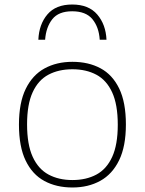

<svg xmlns="http://www.w3.org/2000/svg" viewBox="-20 -822 642 851"><path d="M301 9Q230 9 176.8 -19.8Q123.5 -48.5 93.8 -110Q64 -171.5 64 -270Q64 -366.5 94 -428Q124 -489.5 177.5 -518.8Q231 -548 301 -548Q372 -548 425.2 -519.5Q478.5 -491 508.2 -429.8Q538 -368.5 538 -270Q538 -173.5 508 -111.8Q478 -50 424.5 -20.5Q371 9 301 9ZM301 -24Q362 -24 407.2 -48.2Q452.5 -72.5 477.2 -126.5Q502 -180.5 502 -269Q502 -358.5 477.2 -412.5Q452.5 -466.5 407.2 -490.8Q362 -515 301 -515Q240 -515 194.8 -491Q149.5 -467 124.8 -413.2Q100 -359.5 100 -271Q100 -181.5 124.8 -127.2Q149.5 -73 194.8 -48.5Q240 -24 301 -24ZM150 -646Q153 -714.5 190.2 -758.2Q227.5 -802 300 -802Q373 -802 411 -757.8Q449 -713.5 452 -646H422Q418.5 -701.5 389.8 -736.8Q361 -772 300 -772Q239.5 -772 211.8 -736.8Q184 -701.5 180 -646Z"/></svg>

Font: Encode Sans Exp Th
Style: Regular
Weight: 100
Width: 7
Designer: Multiple Designers
Foundry: Impallari Type
Version: Version 3.002; ttfautohint (v1.8.3) -l 8 -r 50 -G 200 -x 14 